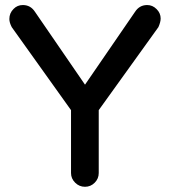

<svg xmlns="http://www.w3.org/2000/svg" viewBox="-20 -716 664 751"><path d="M257.8 -39.1V-285.2L25.9 -609.9Q16.6 -627.9 16.6 -641.6Q16.6 -665 33.2 -681.2Q47.9 -696.3 69.3 -696.3Q99.6 -696.3 116.7 -669.9L312.5 -384.8L508.3 -669.9Q525.4 -696.3 555.7 -696.3Q576.7 -696.3 592.5 -680.4Q608.4 -664.6 608.4 -643.6Q608.4 -629.9 599.6 -609.9L366.2 -285.2V-39.1Q366.2 -17.1 350.3 -1.2Q334.5 14.6 312.5 14.6Q290 14.6 273.9 -1.5Q257.8 -17.6 257.8 -39.1ZM116.7 -669.9Q116.7 -669.9 116.7 -669.9Z"/></svg>

Font: YuPearl-SemiBold
Style: SemiBold
Weight: 600
Designer: Max Yao
Foundry: Max-Everyday
Version: Version 1.011; ttfautohint (v1.8.3)